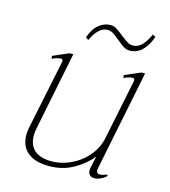

<svg xmlns="http://www.w3.org/2000/svg" viewBox="-99 -716 712 806"><g transform="rotate(15 256.5 -313.0)"><path d="M210 -544 198 -552Q211 -591 234.5 -610Q258 -629 285 -629Q299 -629 312 -621Q325 -613 343 -598Q362 -583 373 -576.5Q384 -570 396 -570Q418 -570 435 -587Q452 -604 466 -636L479 -629Q449 -546 389 -546Q375 -546 363.5 -553Q352 -560 333 -576Q314 -592 302.5 -599Q291 -606 278 -606Q239 -606 210 -544ZM390 -40Q388 -30 388 -27Q388 -11 403 -11Q410 -11 436 -19L434 -11Q422 -1 409 4.5Q396 10 385 10Q372 10 364.5 3Q357 -4 357 -18Q357 -24 358 -28L369 -80Q342 -45 294.5 -17.5Q247 10 188 10Q126 10 94 -17Q62 -44 62 -92Q62 -106 65 -122L128 -427V-431Q128 -439 119 -439Q112 -439 101 -435.5Q90 -432 82 -428L80 -440L149 -470H165L97 -132Q93 -116 93 -98Q93 -56 118.5 -34Q144 -12 192 -12Q232 -12 272 -29.5Q312 -47 342 -79.5Q372 -112 384 -154L440 -427V-431Q440 -439 431 -439Q424 -439 413 -435.5Q402 -432 394 -428L392 -440L461 -470H477Z"/></g></svg>

Font: Taviraj Thin
Style: Italic
Weight: 250
Italic angle: -12°
Designer: Katatrad Team
Foundry: CadsonDemak
Version: Version 1.001